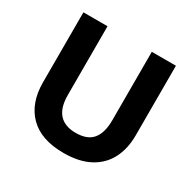

<svg xmlns="http://www.w3.org/2000/svg" viewBox="-158 -880 1064 1055"><g transform="rotate(30 373.5 -352.0)"><path d="M667 -272Q667 -188 634.5 -124.5Q602 -61 536 -25.5Q470 10 371 10Q228 10 154 -64.5Q80 -139 80 -270V-714H233V-278Q233 -198 268.5 -158.5Q304 -119 374 -119Q448 -119 481 -160Q514 -201 514 -279V-714H667Z"/></g></svg>

Font: Noto Sans Cherokee
Style: Regular
Weight: 400
Designer: Monotype Design Team
Foundry: Monotype Imaging Inc.
Version: Version 2.001